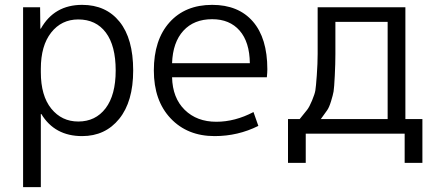

<svg xmlns="http://www.w3.org/2000/svg" viewBox="-20 -550 1798 790"><path d="M318 10Q205 10 150 -81H148V220H75V-520H145L146 -432H148Q203 -530 318 -530Q416 -530 472 -460.5Q528 -391 528 -260Q528 -132 470.5 -61Q413 10 318 10ZM456 -260Q456 -362 415.5 -416Q375 -470 302 -470Q233 -470 190.5 -416Q148 -362 148 -267V-253Q148 -156 191 -103Q234 -50 302 -50Q373 -50 414.5 -104.5Q456 -159 456 -260Z M688 -290H1008Q1007 -377 966 -424Q925 -471 853 -471Q778 -471 734.5 -423.5Q691 -376 688 -290ZM688 -232Q690 -147 740 -98Q790 -49 870 -49Q947 -49 1023 -89L1043 -32Q959 10 863 10Q751 10 682 -63Q613 -136 613 -260Q613 -386 677.5 -458Q742 -530 853 -530Q961 -530 1020.5 -461.5Q1080 -393 1080 -265Q1080 -252 1078 -232Z M1300 -60H1575V-460H1360Q1360 -365 1360 -327Q1360 -289 1357.5 -238.5Q1355 -188 1352.5 -173.5Q1350 -159 1342 -133Q1334 -107 1325.5 -95.5Q1317 -84 1300 -60ZM1213 -60Q1235 -87 1244 -98.5Q1253 -110 1264 -136.5Q1275 -163 1277.5 -177.5Q1280 -192 1283.5 -240.5Q1287 -289 1287 -328.5Q1287 -368 1287 -460V-520H1648V-60H1718V120H1645V0H1238V120H1165V-60Z"/></svg>

Font: Mplus 1p
Style: Regular
Weight: 400
Version: Version 1.061